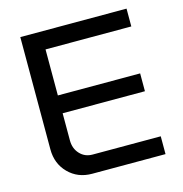

<svg xmlns="http://www.w3.org/2000/svg" viewBox="-101 -762 813 854"><g transform="rotate(-15 305.5 -335.0)"><path d="M67.9 -669.9H557.1V-587.9H162.1V-376H541V-293.9H162.1V-168.9Q162.1 -131.3 185.1 -106.7Q208 -82 243.2 -82H557.1V0H219.2Q153.8 0 110.8 -43.5Q67.9 -86.9 67.9 -152.8Z"/></g></svg>

Font: LT Wave Text
Style: Regular
Weight: 400
Designer: Daniel Lyons
Version: Version 2.5 (Glyphs App)